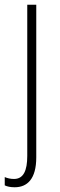

<svg xmlns="http://www.w3.org/2000/svg" viewBox="-38 -549 252 810"><path d="M24 241C77 241 115 206 115 115V-529H77V109C77 171 61 206 21 206C7 206 -7 203 -18 198V233C-8 238 6 241 24 241Z"/></svg>

Font: Noto Sans Devanagari UI Condensed ExtraLight
Style: Regular
Weight: 200
Width: 3
Designer: Jelle Bosma - Monotype Design Team
Foundry: Monotype Imaging Inc.
Version: Version 2.004